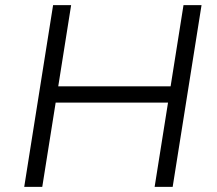

<svg xmlns="http://www.w3.org/2000/svg" viewBox="-20 -725 843 745"><path d="M74 0 186 -705H256L206 -390H642L692 -705H762L650 0H580L632 -327H196L144 0Z"/></svg>

Font: Nunito Sans 7pt Light
Style: Italic
Weight: 300
Italic angle: -9°
Designer: Vernon Adams
Foundry: Vernon Adams
Version: Version 3.101;gftools[0.9.27]